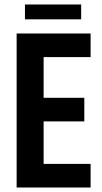

<svg xmlns="http://www.w3.org/2000/svg" viewBox="-20 -834 452 854"><path d="M91 -814H341V-748H91ZM54 -685H383V-580H174V-399H355V-294H174V-105H383V0H54Z"/></svg>

Font: Khand SemiBold
Style: Regular
Weight: 600
Designer: Devanagari: Sanchit Sawaria, Jyotish Sonowal; Latin: Satya Rajpurohit
Foundry: Indian Type Foundry
Version: Version 1.101;PS 1.0;hotconv 1.0.78;makeotf.lib2.5.61930; tt